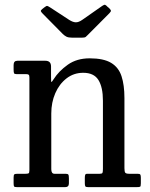

<svg xmlns="http://www.w3.org/2000/svg" viewBox="-20 -770 618 790"><path d="M87.5 -465H48Q39.5 -465 37.8 -468.8Q36 -472.5 36 -483.5V-502.5Q36 -520 51.5 -520H166.5Q190 -520 190 -496.5V-455.5Q190 -433 191.5 -432.5Q193 -432 201 -444.5Q222 -477.5 259 -503.8Q296 -530 349 -530Q406 -530 437 -511.5Q468 -493 480 -456.5Q492 -420 492 -366.5V-78Q492 -63.5 495.5 -59.2Q499 -55 512 -55H546Q555 -55 557.2 -51.8Q559.5 -48.5 559.5 -39V-16Q559.5 -3.5 556.5 -1.8Q553.5 0 541.5 0H343Q333.5 0 331.2 -3.2Q329 -6.5 329 -16V-37.5Q329 -46 330.5 -50.5Q332 -55 339.5 -55H390.5Q399.5 -55 401.5 -58.5Q403.5 -62 403.5 -75.5V-355.5Q403.5 -411 385 -440.8Q366.5 -470.5 322.5 -470.5Q283.5 -470.5 253.8 -447.5Q224 -424.5 207.5 -386.5Q191 -348.5 191 -303V-74Q191 -55 204 -55H249.5Q258.5 -55 261 -51.8Q263.5 -48.5 263.5 -36V-15.5Q263.5 0 248 0H51Q40 0 38 -2.8Q36 -5.5 36 -16.5V-39.5Q36 -50 39 -52.5Q42 -55 52.5 -55H85Q94 -55 97.5 -56.8Q101 -58.5 101 -70V-451Q101 -460 98 -462.5Q95 -465 87.5 -465ZM238 -630.5 156 -713.5Q149.5 -720 148.2 -723.8Q147 -727.5 154 -733L163 -740Q171 -746.5 174.8 -745.5Q178.5 -744.5 187 -739L265 -688Q280 -678.5 291.8 -678.2Q303.5 -678 318 -688L401 -746Q409 -751.5 412.8 -750Q416.5 -748.5 423 -741.5L428 -737.5Q435 -731 436.2 -727Q437.5 -723 430.5 -716L342 -627Q336.5 -621.5 332.8 -618.2Q329 -615 317 -615H277Q261.5 -615 253.2 -619.2Q245 -623.5 238 -630.5Z"/></svg>

Font: Besley* Narrow
Style: Regular
Weight: 400
Width: 4
Designer: Owen Earl
Foundry: indestructible type*
Version: Version 3.000; ttfautohint (v1.8.3)